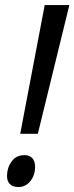

<svg xmlns="http://www.w3.org/2000/svg" viewBox="-20 -734 295 761"><path d="M60.1 -203.6 157.2 -713.9H254.9L129.9 -203.6ZM52.7 7.3Q32.2 7.3 20 -3.7Q7.8 -14.6 7.8 -36.6Q7.8 -68.8 25.9 -94Q43.9 -119.1 77.6 -119.1Q97.2 -119.1 108.2 -106.9Q119.1 -94.7 119.1 -73.2Q119.1 -39.1 100.1 -15.9Q81.1 7.3 52.7 7.3Z"/></svg>

Font: Open Sans Condensed Medium
Style: Italic
Weight: 500
Width: 3
Italic angle: -12°
Designer: Monotype Design Team
Foundry: Monotype Imaging Inc.
Version: Version 3.000